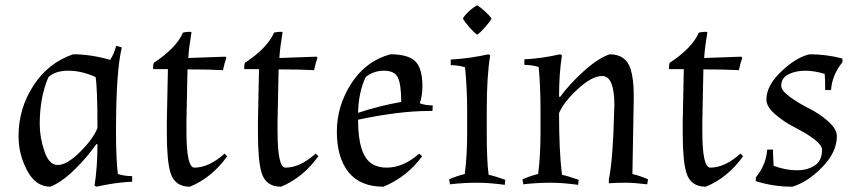

<svg xmlns="http://www.w3.org/2000/svg" viewBox="-20 -690 3237 725"><path d="M50 -176Q50 -280 106 -366.5Q162 -453 256 -485Q323 -485 396 -464Q410 -485 419 -517L440 -511Q418 -421 418 -193Q418 -91 425 -33Q449 -25 479 -25V-4Q415 -1 344 15L337 11Q348 -58 348 -145L344 -146Q309 -96 261 -49Q213 -2 170 15Q115 15 82.5 -46Q50 -107 50 -176ZM130 -221Q130 -172 147.5 -119.5Q165 -67 198 -67Q233 -67 283 -117Q333 -167 348 -207Q348 -356 341 -399Q288 -423 238.5 -423Q189 -423 163 -399Q130 -323 130 -221Z M684 -195Q684 -57 714 -57Q769 -57 828 -110L838 -100Q780 -19 697 15Q640 15 624 -37Q610 -81 610 -189Q610 -208 610 -230L614 -429H560L558 -431Q558 -447 561 -453Q645 -508 671 -567Q683 -570 699 -570L703 -568Q693 -508 691 -471L831 -476L835 -472Q828 -454 822 -425Q771 -428 688 -428L684 -230Q684 -212 684 -195Z M1028 -195Q1028 -57 1058 -57Q1113 -57 1172 -110L1182 -100Q1124 -19 1041 15Q984 15 968 -37Q954 -81 954 -189Q954 -208 954 -230L958 -429H904L902 -431Q902 -447 905 -453Q989 -508 1015 -567Q1027 -570 1043 -570L1047 -568Q1037 -508 1035 -471L1175 -476L1179 -472Q1172 -454 1166 -425Q1115 -428 1032 -428L1028 -230Q1028 -212 1028 -195Z M1440 -57Q1503 -57 1563 -110L1574 -100Q1517 -22 1428 15Q1340 15 1296 -40Q1252 -95 1252 -193Q1252 -291 1307 -375.5Q1362 -460 1454 -485Q1521 -485 1548 -458.5Q1575 -432 1575 -365Q1575 -327 1565 -300Q1586 -292 1614 -292L1613 -271Q1607 -271 1600 -271Q1488 -271 1332 -238Q1332 -105 1384 -72Q1406 -57 1440 -57ZM1361 -399Q1334 -343 1332 -264Q1414 -291 1495 -305Q1495 -371 1482.5 -397Q1470 -423 1430 -423Q1390 -423 1361 -399Z M1818 -274V-190Q1818 -82 1825 -30Q1853 -24 1888 -11L1886 8Q1830 0 1780 0Q1730 0 1679 6L1676 -13Q1706 -26 1735 -33Q1744 -101 1744 -190V-274Q1744 -355 1736 -436Q1710 -444 1682 -444V-465Q1759 -470 1824 -485L1831 -481Q1818 -404 1818 -274ZM1836 -620Q1829 -607 1811.5 -587Q1794 -567 1782 -559Q1770 -567 1752.5 -587Q1735 -607 1728 -620Q1734 -632 1751 -647.5Q1768 -663 1782 -670Q1795 -662 1812 -646.5Q1829 -631 1836 -620Z M2300 -291Q2300 -403 2254 -403Q2215 -403 2162 -354Q2109 -305 2091 -263Q2091 -118 2102 -30Q2129 -24 2165 -11L2163 8Q2107 0 2057 0Q2007 0 1956 6L1953 -13Q1983 -26 2012 -33Q2021 -101 2021 -190V-274Q2021 -366 2014 -437Q1990 -445 1960 -445V-466Q2024 -469 2095 -485L2102 -481Q2091 -412 2091 -325L2095 -324Q2129 -371 2183.5 -420.5Q2238 -470 2282 -485Q2343 -485 2361 -430Q2373 -391 2373 -334Q2373 -325 2373 -314L2368 -33Q2397 -26 2427 -13L2424 6Q2376 0 2342.5 0Q2309 0 2279 2V-12Q2295 -90 2299 -269Q2300 -279 2300 -291Z M2632 -195Q2632 -57 2662 -57Q2717 -57 2776 -110L2786 -100Q2728 -19 2645 15Q2588 15 2572 -37Q2558 -81 2558 -189Q2558 -208 2558 -230L2562 -429H2508L2506 -431Q2506 -447 2509 -453Q2593 -508 2619 -567Q2631 -570 2647 -570L2651 -568Q2641 -508 2639 -471L2779 -476L2783 -472Q2776 -454 2770 -425Q2719 -428 2636 -428L2632 -230Q2632 -212 2632 -195Z M2899 -110 2901 -68V-64Q2947 -47 2988 -47Q3029 -47 3056.5 -65Q3084 -83 3084 -125Q3084 -156 2979 -210Q2940 -230 2907 -258.5Q2874 -287 2874 -314Q2874 -367 2930.5 -420.5Q2987 -474 3037 -485Q3101 -485 3161 -469V-455Q3122 -407 3118 -350H3096Q3096 -389 3094 -411Q3055 -423 3020 -423Q2985 -423 2957.5 -409.5Q2930 -396 2930 -366Q2930 -348 2963 -324Q2996 -300 3035 -280.5Q3074 -261 3107 -232Q3140 -203 3140 -176Q3140 -115 3084.5 -58.5Q3029 -2 2972 15Q2900 15 2834 -6V-20Q2873 -68 2877 -125H2899Q2899 -125 2899 -110Z"/></svg>

Font: Almendra
Style: Regular
Weight: 400
Designer: Ana Sanfelippo
Foundry: Ana Sanfelippo
Version: Version 1.004